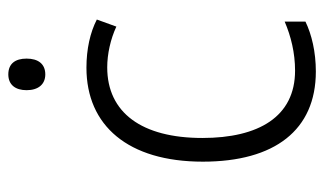

<svg xmlns="http://www.w3.org/2000/svg" viewBox="-179 -591 780 462"><g transform="rotate(-90 211.0 -360.0)"><path d="M263 -730C238 -730 225 -713 225 -686C225 -658 239 -641 263 -641C288 -641 301 -658 301 -686C301 -713 289 -730 263 -730ZM270 10C317 10 359 0 390 -15V-65C355 -50 315 -40 272 -40C161 -40 110 -128 110 -263C110 -409 171 -492 280 -492C312 -492 348 -484 378 -470L395 -517C364 -533 324 -542 279 -542C140 -542 53 -442 53 -262C53 -89 129 10 270 10Z"/></g></svg>

Font: Noto Sans SemiCondensed Light
Style: Regular
Weight: 300
Width: 4
Designer: Monotype Design Team
Foundry: Monotype Imaging Inc.
Version: Version 2.013